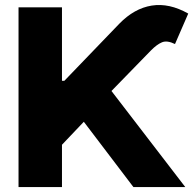

<svg xmlns="http://www.w3.org/2000/svg" viewBox="-20 -757 788 777"><path d="M55 0V-727.3H230.8V-430H240.4L462.7 -660.9Q523.1 -723 593.9 -734.4Q664.8 -745.7 741.8 -702.1L688.2 -578.8Q656.2 -594.5 635.5 -585.8Q614.7 -577.1 590.9 -552.9L431.1 -388.8L729.8 0H519.9L319.2 -264.2L230.8 -171.2V0Z"/></svg>

Font: Inter UI Extra Bold
Style: Regular
Weight: 800
Designer: Rasmus Andersson
Foundry: rsms
Version: 3.2;8d6f07862